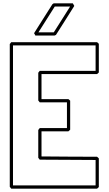

<svg xmlns="http://www.w3.org/2000/svg" viewBox="-20 -1131 657 1161"><path d="M39.1 -1.5V-864.7Q41.5 -867.2 43.5 -870.1Q45.4 -873 47.9 -876H566.9Q569.8 -873.5 572.5 -871.1Q575.2 -868.7 577.6 -866.2V-692.9Q575.2 -690.4 572.5 -688Q569.8 -685.5 566.9 -683.1H231V-531.7H393.6Q396.5 -529.3 399.2 -526.9Q401.9 -524.4 404.3 -522V-346.7Q401.9 -344.2 399.2 -341.8Q396.5 -339.4 393.6 -336.9H231V-185.1Q315.4 -184.1 398.9 -183.8Q482.4 -183.6 566.9 -183.1Q569.8 -180.7 572.5 -178.2Q575.2 -175.8 577.6 -173.3V0Q575.2 2.4 572.5 4.9Q569.8 7.3 566.9 9.8H47.9ZM58.6 -9.8H558.1V-163.6Q473.1 -164.1 389.2 -164.6Q305.2 -165 220.2 -165.5Q217.8 -168.5 215.8 -171.4Q213.9 -174.3 211.4 -176.8V-345.2Q213.9 -347.7 215.8 -350.6Q217.8 -353.5 220.2 -356.4H384.8V-512.2H220.2Q217.8 -515.1 215.8 -518.1Q213.9 -521 211.4 -523.4V-691.4Q213.9 -693.8 215.8 -696.8Q217.8 -699.7 220.2 -702.6H558.1V-856.4H58.6ZM309.6 -916H193.8Q191.9 -919.9 190.2 -923.3Q188.5 -926.8 186 -930.2Q213.9 -974.6 241.5 -1018.1Q269 -1061.5 296.9 -1105.5Q299.3 -1106.9 301 -1108.2Q302.7 -1109.4 304.7 -1110.8H420.4Q422.9 -1106.9 424.8 -1103Q426.8 -1099.1 429.2 -1095.2Q401.4 -1050.8 373.8 -1007.3Q346.2 -963.9 318.4 -919.9ZM311 -1091.3Q286.1 -1052.2 261.7 -1013.4Q237.3 -974.6 212.4 -935.5H305.2Q330.1 -974.6 354.5 -1013.2Q378.9 -1051.8 403.8 -1091.3Z"/></svg>

Font: Preussische VI 9 Linie
Style: Regular
Weight: 400
Designer: Peter Wiegel
Foundry: Peter Wiegel
Version: Version 1.000 2009 initial release